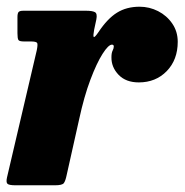

<svg xmlns="http://www.w3.org/2000/svg" viewBox="-25 -552 551 572"><path d="M44.5 -520H231.5Q250 -520 257.8 -515.8Q265.5 -511.5 262 -494L255.5 -463.5Q252 -445 254.2 -442Q256.5 -439 268.5 -456.5Q295 -496.5 323.5 -514.2Q352 -532 391 -532Q420 -532 446 -518.8Q472 -505.5 488.2 -481.8Q504.5 -458 504.5 -427.5Q504.5 -374 471.8 -340.2Q439 -306.5 388.5 -306.5Q350 -306.5 328.2 -329.2Q306.5 -352 307 -381.5Q307 -394.5 310.5 -401.2Q314 -408 314 -413.5Q314 -419 308.5 -419Q298 -419 280.5 -391.5Q263 -364 244.2 -314.2Q225.5 -264.5 211 -197.5L173.5 -30Q170 -13 165.2 -6.5Q160.5 0 139 0H21.5Q2 0 -2.8 -4.5Q-7.5 -9 -4 -24L84.5 -402Q88 -419 85.8 -423.8Q83.5 -428.5 66 -428.5H46Q32.5 -428.5 29.8 -433Q27 -437.5 27 -453V-501Q27 -512 30.2 -516Q33.5 -520 44.5 -520Z"/></svg>

Font: Besley* Narrow Heavy
Style: Italic
Weight: 800
Width: 4
Italic angle: -13°
Designer: Owen Earl
Foundry: indestructible type*
Version: Version 3.000; ttfautohint (v1.8.3)